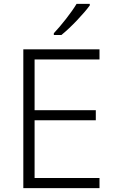

<svg xmlns="http://www.w3.org/2000/svg" viewBox="-20 -968 593 988"><path d="M442 -940V-948H374C348 -904 294 -836 257 -797V-788H296C346 -828 412 -899 442 -940ZM492 0V-52H158V-349H473V-401H158V-662H492V-714H100V0Z"/></svg>

Font: Noto Sans Devanagari UI Light
Style: Regular
Weight: 300
Designer: Jelle Bosma - Monotype Design Team
Foundry: Monotype Imaging Inc.
Version: Version 2.004